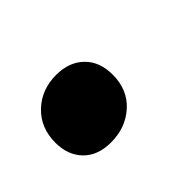

<svg xmlns="http://www.w3.org/2000/svg" viewBox="-46 -245 351 351"><g transform="rotate(-45 129.5 -69.0)"><path d="M89.7 10.2Q55.1 10.2 36 -9.6Q16.9 -29.4 16.9 -61.2Q16.9 -99.8 42.2 -124Q67.6 -148.2 105.6 -148.2Q138.8 -148.2 158.9 -128.7Q179.1 -109.2 179.1 -75.4Q179.1 -36.5 153.2 -13.1Q127.3 10.2 89.7 10.2Z"/></g></svg>

Font: Bitter Thin
Style: Italic
Weight: 100
Italic angle: -9°
Designer: Sol Matas, and Bitter project Authors
Foundry: Sol Matas
Version: Version 2.002